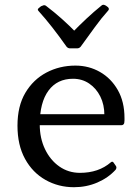

<svg xmlns="http://www.w3.org/2000/svg" viewBox="-20 -774 582 802"><path d="M431 -744Q438 -737 432 -730Q404 -699 376.5 -661Q349 -623 317 -579Q311 -572 302 -572H273Q264 -572 258 -579Q227 -623 198 -660Q169 -697 141 -728Q134 -735 143 -741Q146 -744 149.5 -746.5Q153 -749 157 -750Q166 -755 173 -749Q206 -724 238 -695.5Q270 -667 301 -635H279Q310 -667 341 -696Q372 -725 403 -750Q410 -757 419 -752Q422 -751 425 -748.5Q428 -746 431 -744ZM289 8Q224 8 170 -22.5Q116 -53 84.5 -110.5Q53 -168 53 -249Q53 -331 86 -386.5Q119 -442 174 -471Q229 -500 295 -500Q351 -500 397.5 -473.5Q444 -447 472 -398Q500 -349 500 -281Q500 -277 500 -271Q500 -265 499 -260Q496 -251 487 -251H132V-297H439L416 -275Q416 -280 416 -284.5Q416 -289 416 -293Q416 -337 399 -371Q382 -405 352.5 -425Q323 -445 285 -445Q219 -445 182.5 -395.5Q146 -346 146 -254Q146 -197 168 -151Q190 -105 228 -78.5Q266 -52 314 -52Q392 -52 443 -96Q450 -102 455 -94L464 -81Q469 -74 463 -65Q432 -31 386.5 -11.5Q341 8 289 8Z"/></svg>

Font: Hahmlet
Style: Regular
Weight: 400
Designer: Minjoo Ham & Mark Frömberg
Foundry: hypertype
Version: Version 1.002